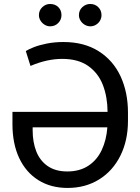

<svg xmlns="http://www.w3.org/2000/svg" viewBox="-20 -926 699 956"><path d="M617.2 -365.2V-324.2Q617.2 -226.6 579.3 -150.6Q541.5 -74.7 473.4 -32.5Q405.3 9.8 316.4 9.8Q232.9 9.8 170.9 -29.1Q108.9 -67.9 75.4 -139.4Q42 -210.9 42 -307.6V-369.1H515.6Q515.1 -443.4 492.4 -502.4Q469.7 -561.5 419.7 -597.2Q369.6 -632.8 290 -632.8Q213.9 -632.8 131.8 -597.7L108.4 -671.9Q121.6 -680.2 147.7 -690.7Q173.8 -701.2 212.4 -709Q251 -716.8 295.9 -716.8Q398.9 -716.8 471.4 -670.9Q543.9 -625 580.6 -545.4Q617.2 -465.8 617.2 -365.2ZM315.4 -72.3Q376.5 -72.3 419.7 -100.6Q462.9 -128.9 486.3 -178.5Q509.8 -228 514.6 -292H142.6V-277.3Q142.6 -217.8 160.9 -171.6Q179.2 -125.5 217.8 -98.9Q256.3 -72.3 315.4 -72.3ZM173.8 -850.6Q173.8 -874 190.4 -890.1Q207 -906.2 229.5 -906.2Q254.4 -906.2 270.3 -890.6Q286.1 -875 286.1 -850.6Q286.1 -828.1 270 -811.5Q253.9 -794.9 229.5 -794.9Q215.3 -794.9 202.4 -802.7Q189.5 -810.5 181.6 -823.5Q173.8 -836.4 173.8 -850.6ZM373 -850.6Q373 -874.5 389.9 -890.4Q406.7 -906.2 429.7 -906.2Q453.1 -906.2 469.2 -890.4Q485.4 -874.5 485.4 -850.6Q485.4 -835.9 478 -823.2Q470.7 -810.5 457.8 -802.7Q444.8 -794.9 429.7 -794.9Q415 -794.9 401.9 -802.7Q388.7 -810.5 380.9 -823.5Q373 -836.4 373 -850.6Z"/></svg>

Font: Pretendard GOV
Style: Regular
Weight: 400
Designer: Base glyphs from Inter by Rasmus Andersson; Hangeul glyphs from Noto Sans CJK(Source Han Sans) by Jang Soo-young and Kan
Foundry: Kil Hyung-jin
Version: Version 1.309